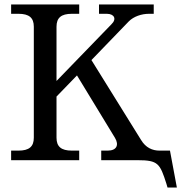

<svg xmlns="http://www.w3.org/2000/svg" viewBox="-20 -720 821 863"><path d="M234 -101V-286L326 -381L497 -100C516 -68 504 -43 464 -43H435V0H598C691 0 699 15 728 106L733 123H775L744 -43H697C665 -43 635 -56 614 -91L391 -450L559 -624C581 -646 616 -658 650 -658H671V-700H425V-658H460C493 -658 506 -635 481 -611L234 -356V-600C234 -640 255 -658 303 -658H336V-700H30V-658H63C111 -658 132 -640 132 -600V-101C132 -61 111 -43 63 -43H30V0H336V-43H303C255 -43 234 -61 234 -101Z"/></svg>

Font: LT Superior Serif Medium
Style: Regular
Weight: 500
Designer: Daniel Lyons
Foundry: LyonsType
Version: Version 2.120;FEAKit 1.0